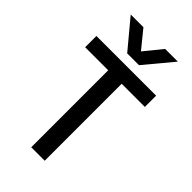

<svg xmlns="http://www.w3.org/2000/svg" viewBox="-269 -962 1037 1037"><g transform="rotate(45 250.0 -443.5)"><path d="M296 -725H206L71 -887H168L251 -785L334 -887H431ZM478 -588H301V0H198V-588H22V-674H478Z"/></g></svg>

Font: Hind Kochi Medium
Style: Regular
Weight: 500
Designer: Dhruvi Tolia
Foundry: Indian Type Foundry
Version: Version 0.702;PS 1.0;hotconv 1.0.81;makeotf.lib2.5.63406